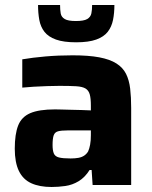

<svg xmlns="http://www.w3.org/2000/svg" viewBox="-20 -739 606 767"><path d="M186 8Q138 8 105 -7Q72 -22 55.5 -56Q39 -90 39 -145Q39 -203 52.5 -237.5Q66 -272 101 -287Q136 -302 200 -302Q209 -302 225.5 -301.5Q242 -301 263 -300.5Q284 -300 305 -299.5Q326 -299 343 -298V-317Q343 -346 338.5 -362Q334 -378 321.5 -385.5Q309 -393 284 -394.5Q259 -396 218 -396Q195 -396 167.5 -395Q140 -394 113.5 -392.5Q87 -391 69 -389V-502Q110 -509 161.5 -513.5Q213 -518 270 -518Q334 -518 376.5 -510Q419 -502 445 -485.5Q471 -469 483.5 -444Q496 -419 500 -385Q504 -351 504 -308V0H350L346 -60H338Q319 -30 294 -15Q269 0 241 4Q213 8 186 8ZM262 -106Q280 -106 293.5 -108.5Q307 -111 316.5 -117.5Q326 -124 332 -134Q337 -145 340 -161Q343 -177 343 -199V-218H250Q225 -218 212 -214.5Q199 -211 194.5 -198.5Q190 -186 190 -160Q190 -138 195 -126Q200 -114 215.5 -110Q231 -106 262 -106ZM284 -570Q234 -570 203.5 -581Q173 -592 157.5 -612Q142 -632 137 -659.5Q132 -687 132 -719H220Q220 -700 222.5 -685.5Q225 -671 238.5 -663Q252 -655 283 -655Q315 -655 328.5 -663Q342 -671 345 -685.5Q348 -700 348 -719H437Q437 -687 431.5 -659.5Q426 -632 410.5 -612Q395 -592 364.5 -581Q334 -570 284 -570Z"/></svg>

Font: Saira Thin
Style: Bold
Weight: 700
Version: Version 1.101